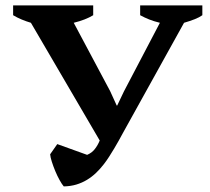

<svg xmlns="http://www.w3.org/2000/svg" viewBox="-20 -682 774 707"><path d="M568.8 -598.1Q546.4 -603.5 529.3 -610.4Q512.2 -617.2 496.1 -626V-662.1H725.1V-626Q714.4 -618.2 697 -611.3Q679.7 -604.5 657.7 -598.1L431.6 -190.4Q425.3 -178.7 417.5 -164.6Q409.7 -150.4 400.6 -135.3Q391.6 -120.1 381.8 -105Q372.1 -89.8 361.8 -76.7Q348.6 -59.6 333.5 -45.2Q318.4 -30.8 300.3 -19.8Q282.2 -8.8 261 -2.4Q239.7 3.9 214.8 4.4Q208 -3.4 199.5 -18.8Q190.9 -34.2 183.6 -51.8Q176.3 -69.3 170.9 -86.2Q165.5 -103 164.6 -113.8L190.9 -151.4L300.8 -111.8Q318.4 -119.1 329.3 -133.3Q340.3 -147.5 347.2 -164.6L93.8 -598.1Q75.7 -603.5 59.3 -610.4Q43 -617.2 28.3 -626V-662.1H323.2V-626Q295.4 -608.9 251.5 -598.1L385.7 -346.2L409.7 -293.5H411.6L436.5 -345.7Z"/></svg>

Font: PT Astra Serif
Style: Bold
Weight: 700
Designer: A.Korolkova, I. Chaeva
Foundry: ParaType Ltd
Version: Version 1.002